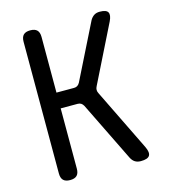

<svg xmlns="http://www.w3.org/2000/svg" viewBox="-111 -829 823 929"><g transform="rotate(-15 300.0 -365.0)"><path d="M126 10Q103 10 92 -1Q81 -12 81 -35V-695Q81 -718 92 -729Q103 -740 126 -740Q149 -740 160 -729Q171 -718 171 -695V-416H259Q269 -416 276 -420.5Q283 -425 288 -434L426 -711Q434 -725 445.5 -732.5Q457 -740 474 -740Q507 -740 515 -725.5Q523 -711 509 -682L367 -396Q362 -387 362 -378Q362 -369 367 -360L518 -51Q533 -20 524 -5Q515 10 480 10Q463 10 451 2.5Q439 -5 431 -21L285 -319Q280 -328 273 -332.5Q266 -337 256 -337H171V-35Q171 -12 160 -1Q149 10 126 10Z"/></g></svg>

Font: Maple Mono
Style: Regular
Weight: 400
Monospace: yes
Designer: subframe7536
Version: Version 7.300